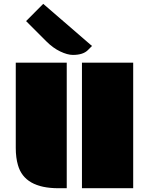

<svg xmlns="http://www.w3.org/2000/svg" viewBox="-20 -997 789 1017"><path d="M414.1 -665H685.5V0H414.1ZM63.5 -665H333.5V0H289.6Q109.9 0 75.2 -122.1Q63.5 -161.6 63.5 -213.4ZM445.3 -731.4Q419.9 -706.1 366.2 -706.1Q337.4 -706.1 299.1 -724.4Q260.7 -742.7 225.6 -777.8L118.2 -885.3L209 -976.6L467.3 -753.4Z"/></svg>

Font: Plaster
Style: Regular
Weight: 400
Designer: Eben Sorkin
Foundry: Eben Sorkin
Version: Version 1.007